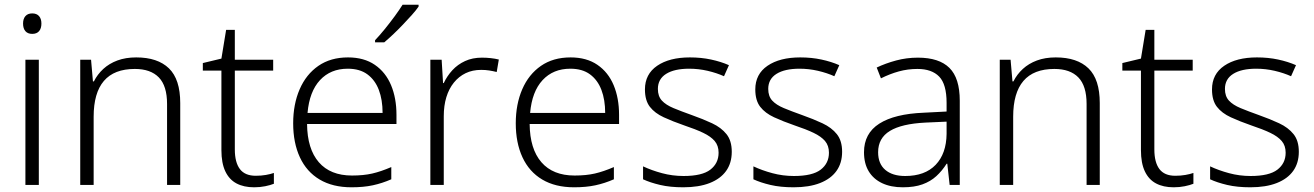

<svg xmlns="http://www.w3.org/2000/svg" viewBox="-20 -786 5586 816"><path d="M145 -532V0H88V-532ZM117 -729Q136 -729 146 -717.5Q156 -706 156 -686Q156 -665 146 -653.5Q136 -642 117 -642Q98 -642 88 -653.5Q78 -665 78 -686Q78 -706 88 -717.5Q98 -729 117 -729Z M559 -542Q650 -542 698 -495.5Q746 -449 746 -348V0H690V-344Q690 -421 655 -457Q620 -493 553 -493Q465 -493 421.5 -442Q378 -391 378 -290V0H321V-532H367L375 -440H379Q394 -470 419 -493Q444 -516 479 -529Q514 -542 559 -542Z M1067 -39Q1090 -39 1110 -42.5Q1130 -46 1144 -51V-5Q1129 1 1107 5.5Q1085 10 1060 10Q1016 10 985 -6.5Q954 -23 937.5 -58Q921 -93 921 -148V-486H842V-518L921 -537L941 -659H978V-532H1141V-486H978V-151Q978 -96 999.5 -67.5Q1021 -39 1067 -39Z M1459 -542Q1527 -542 1573 -510.5Q1619 -479 1642 -424Q1665 -369 1665 -298V-259H1285Q1286 -153 1335 -96.5Q1384 -40 1476 -40Q1525 -40 1562 -48.5Q1599 -57 1643 -76V-24Q1604 -7 1564.5 1.5Q1525 10 1474 10Q1394 10 1338.5 -23Q1283 -56 1254.5 -117.5Q1226 -179 1226 -262Q1226 -343 1253.5 -406.5Q1281 -470 1333 -506Q1385 -542 1459 -542ZM1458 -494Q1385 -494 1340 -445.5Q1295 -397 1287 -306H1606Q1606 -362 1590 -404Q1574 -446 1541.5 -470Q1509 -494 1458 -494ZM1759 -766V-758Q1748 -742 1730.5 -722.5Q1713 -703 1693 -682Q1673 -661 1652.5 -641.5Q1632 -622 1613 -606H1574V-615Q1593 -635 1615 -662Q1637 -689 1657.5 -717Q1678 -745 1691 -766Z M2028 -541Q2047 -541 2065.5 -539Q2084 -537 2100 -533L2091 -480Q2075 -484 2059 -486.5Q2043 -489 2025 -489Q1988 -489 1959 -475Q1930 -461 1909 -435Q1888 -409 1877 -373Q1866 -337 1866 -292V0H1809V-532H1857L1863 -433H1866Q1880 -463 1902.5 -487.5Q1925 -512 1956.5 -526.5Q1988 -541 2028 -541Z M2405 -542Q2473 -542 2519 -510.5Q2565 -479 2588 -424Q2611 -369 2611 -298V-259H2231Q2232 -153 2281 -96.5Q2330 -40 2422 -40Q2471 -40 2508 -48.5Q2545 -57 2589 -76V-24Q2550 -7 2510.5 1.5Q2471 10 2420 10Q2340 10 2284.5 -23Q2229 -56 2200.5 -117.5Q2172 -179 2172 -262Q2172 -343 2199.5 -406.5Q2227 -470 2279 -506Q2331 -542 2405 -542ZM2404 -494Q2331 -494 2286 -445.5Q2241 -397 2233 -306H2552Q2552 -362 2536 -404Q2520 -446 2487.5 -470Q2455 -494 2404 -494Z M3090 -141Q3090 -93 3066 -59.5Q3042 -26 2996 -8Q2950 10 2884 10Q2828 10 2785.5 0Q2743 -10 2713 -24V-79Q2749 -62 2793.5 -50Q2838 -38 2885 -38Q2964 -38 2999 -65Q3034 -92 3034 -137Q3034 -167 3017.5 -186.5Q3001 -206 2968.5 -221.5Q2936 -237 2888 -253Q2839 -270 2801 -287.5Q2763 -305 2742 -332Q2721 -359 2721 -406Q2721 -471 2773 -506.5Q2825 -542 2912 -542Q2960 -542 3002 -533Q3044 -524 3078 -509L3057 -462Q3026 -476 2987.5 -485Q2949 -494 2909 -494Q2846 -494 2811 -472Q2776 -450 2776 -408Q2776 -377 2793 -358.5Q2810 -340 2842.5 -326.5Q2875 -313 2920 -297Q2968 -280 3006.5 -262Q3045 -244 3067.5 -216Q3090 -188 3090 -141Z M3559 -141Q3559 -93 3535 -59.5Q3511 -26 3465 -8Q3419 10 3353 10Q3297 10 3254.5 0Q3212 -10 3182 -24V-79Q3218 -62 3262.5 -50Q3307 -38 3354 -38Q3433 -38 3468 -65Q3503 -92 3503 -137Q3503 -167 3486.5 -186.5Q3470 -206 3437.5 -221.5Q3405 -237 3357 -253Q3308 -270 3270 -287.5Q3232 -305 3211 -332Q3190 -359 3190 -406Q3190 -471 3242 -506.5Q3294 -542 3381 -542Q3429 -542 3471 -533Q3513 -524 3547 -509L3526 -462Q3495 -476 3456.5 -485Q3418 -494 3378 -494Q3315 -494 3280 -472Q3245 -450 3245 -408Q3245 -377 3262 -358.5Q3279 -340 3311.5 -326.5Q3344 -313 3389 -297Q3437 -280 3475.5 -262Q3514 -244 3536.5 -216Q3559 -188 3559 -141Z M3881 -541Q3971 -541 4015 -497.5Q4059 -454 4059 -358V0H4016L4006 -90H4003Q3984 -60 3959.5 -37.5Q3935 -15 3900.5 -2.5Q3866 10 3817 10Q3766 10 3729 -7.5Q3692 -25 3672 -58Q3652 -91 3652 -139Q3652 -219 3717 -260.5Q3782 -302 3906 -307L4003 -312V-349Q4003 -428 3971.5 -460.5Q3940 -493 3879 -493Q3838 -493 3800 -482.5Q3762 -472 3724 -453L3706 -499Q3744 -517 3788.5 -529Q3833 -541 3881 -541ZM3913 -265Q3812 -260 3762 -229.5Q3712 -199 3712 -139Q3712 -90 3742.5 -64Q3773 -38 3827 -38Q3911 -38 3956.5 -85.5Q4002 -133 4003 -217V-269Z M4467 -542Q4558 -542 4606 -495.5Q4654 -449 4654 -348V0H4598V-344Q4598 -421 4563 -457Q4528 -493 4461 -493Q4373 -493 4329.5 -442Q4286 -391 4286 -290V0H4229V-532H4275L4283 -440H4287Q4302 -470 4327 -493Q4352 -516 4387 -529Q4422 -542 4467 -542Z M4975 -39Q4998 -39 5018 -42.5Q5038 -46 5052 -51V-5Q5037 1 5015 5.5Q4993 10 4968 10Q4924 10 4893 -6.5Q4862 -23 4845.5 -58Q4829 -93 4829 -148V-486H4750V-518L4829 -537L4849 -659H4886V-532H5049V-486H4886V-151Q4886 -96 4907.5 -67.5Q4929 -39 4975 -39Z M5500 -141Q5500 -93 5476 -59.5Q5452 -26 5406 -8Q5360 10 5294 10Q5238 10 5195.5 0Q5153 -10 5123 -24V-79Q5159 -62 5203.5 -50Q5248 -38 5295 -38Q5374 -38 5409 -65Q5444 -92 5444 -137Q5444 -167 5427.5 -186.5Q5411 -206 5378.5 -221.5Q5346 -237 5298 -253Q5249 -270 5211 -287.5Q5173 -305 5152 -332Q5131 -359 5131 -406Q5131 -471 5183 -506.5Q5235 -542 5322 -542Q5370 -542 5412 -533Q5454 -524 5488 -509L5467 -462Q5436 -476 5397.5 -485Q5359 -494 5319 -494Q5256 -494 5221 -472Q5186 -450 5186 -408Q5186 -377 5203 -358.5Q5220 -340 5252.5 -326.5Q5285 -313 5330 -297Q5378 -280 5416.5 -262Q5455 -244 5477.5 -216Q5500 -188 5500 -141Z"/></svg>

Font: Noto Sans Georgian Light
Style: Regular
Weight: 300
Version: Version 2.002